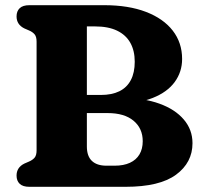

<svg xmlns="http://www.w3.org/2000/svg" viewBox="-20 -720 782 740"><path d="M721.9 -168.2Q721.9 -93.4 658.5 -46.7Q595.2 0 463.7 0H93.2Q68 0 55.9 -11.6Q43.8 -23.2 43.8 -43.2Q43.8 -74.8 74 -89.6L92 -97.4Q105.1 -103 113.1 -112Q121 -121.1 121 -140.6V-559.4Q121 -578.9 113.1 -588Q105.1 -597.1 92 -602.6L74 -610.4Q43.8 -625.2 43.8 -656.8Q43.8 -676.8 55.9 -688.4Q68 -700 93.2 -700H381.7Q475.1 -700 542.3 -674.3Q609.5 -648.6 645.7 -602.1Q681.9 -555.5 681.9 -492.7Q681.9 -443 653.4 -404Q625 -365 568.7 -342.6Q512.4 -320.2 429.3 -320.2L452.5 -342.4Q534.2 -342.4 594.7 -320.4Q655.2 -298.5 688.5 -259.2Q721.9 -220 721.9 -168.2ZM394.9 -284.2H245.4V-354H368.3Q411 -354 440.1 -368.3Q469.2 -382.7 484.2 -411.3Q499.3 -439.8 499.3 -482.2Q499.3 -524.5 482.3 -555Q465.3 -585.4 431.3 -601.8Q397.4 -618.2 346.1 -618.2H314.8V-155.4Q314.8 -118.4 334.1 -99.9Q353.5 -81.4 390.3 -81.4H421.5Q456.6 -81.4 480.8 -92.6Q505 -103.8 517.5 -124.9Q530.1 -146.1 530.1 -175.8Q530.1 -225.1 494.7 -254.7Q459.3 -284.2 394.9 -284.2Z"/></svg>

Font: Fraunces SuperSoft Wonky
Style: Regular
Weight: 900
Version: Version 1.000;[b76b70a41]